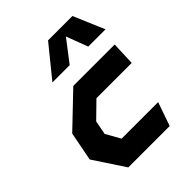

<svg xmlns="http://www.w3.org/2000/svg" viewBox="-228 -949 1076 1076"><g transform="rotate(-45 310.0 -411.0)"><path d="M155 0H483L532 -140.5H242.5L194 -226.5L210 -309.5L303 -400.5H582.5L588 -541H260L67 -356.5L33.5 -184.5ZM191 -637.5H328L426.5 -766L475 -637.5H612L533.5 -821.5H340.5Z"/></g></svg>

Font: Monaspace Krypton ExtraBold
Style: Italic
Weight: 800
Italic angle: -11°
Designer: Riley Cran & the Lettermatic Team
Foundry: Lettermatic
Version: Version 1.101 (Monaspace Krypton)